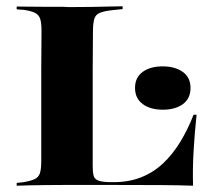

<svg xmlns="http://www.w3.org/2000/svg" viewBox="-20 -591 676 611"><path d="M181.5 -2.4Q150.8 -2.4 122.6 -2Q94.4 -1.6 71.8 -1.2Q49.2 -0.8 33.1 0V-8.9L54.8 -11.3Q78.2 -15.3 90.3 -21Q102.4 -26.6 106.9 -39.5Q111.3 -52.4 111.3 -78.2V-369.4H275V-62.1Q275 -43.5 277.8 -32.3Q280.6 -21 293.5 -16.1Q306.5 -11.3 336.3 -11.3H341.1Q389.5 -11.3 428.6 -26.6Q467.7 -41.9 498.4 -70.6Q529 -99.2 553.2 -138.7Q577.4 -178.2 596 -225.8H605.6Q599.2 -166.1 596 -109.3Q592.7 -52.4 594.4 0Q552.4 -1.6 495.2 -2Q437.9 -2.4 352.4 -2.4H192.7ZM181.5 -569.4 197.6 -568.5H206.5Q240.3 -568.5 271.4 -569Q302.4 -569.4 327.4 -570.2Q352.4 -571 370.2 -571V-562.1L332.3 -558.1Q296.8 -554 286.3 -542.3Q275.8 -530.6 275.8 -492.7L275 -369.4H111.3L112.1 -492.7Q112.1 -518.5 107.7 -531.5Q103.2 -544.4 90.7 -550.4Q78.2 -556.5 54.8 -559.7L33.1 -561.3V-570.2Q49.2 -570.2 71.8 -569.8Q94.4 -569.4 122.6 -569.4Q150.8 -569.4 181.5 -569.4ZM498.4 -241.9Q458.1 -241.9 433.9 -260.1Q409.7 -278.2 409.7 -311.3Q409.7 -344.4 433.9 -362.1Q458.1 -379.8 497.6 -379.8Q537.1 -379.8 561.7 -362.1Q586.3 -344.4 586.3 -311.3Q586.3 -277.4 562.1 -259.7Q537.9 -241.9 498.4 -241.9Z"/></svg>

Font: Playfair 144pt SemiExpanded Black
Style: Regular
Weight: 900
Width: 6
Designer: Claus Eggers Sørensen
Foundry: Claus Eggers Sørensen
Version: Version 2.203